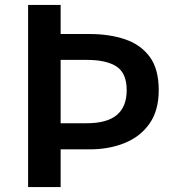

<svg xmlns="http://www.w3.org/2000/svg" viewBox="-20 -759 719 779"><path d="M94 0V-739H226V-621H343Q424 -621 487.5 -599.5Q551 -578 587.5 -528.5Q624 -479 624 -393Q624 -311 587 -258Q550 -205 486.5 -179Q423 -153 343 -153H226V0ZM226 -259H332Q414 -259 454 -292.5Q494 -326 494 -393Q494 -462 453 -489Q412 -516 332 -516H226Z"/></svg>

Font: Noto Sans SC SemiBold
Style: Regular
Weight: 600
Designer: Ryoko NISHIZUKA 西塚涼子 (kana, bopomofo & ideographs); Paul D. Hunt (Latin, Greek & Cyrillic); Sandoll Communications 산돌커뮤니
Foundry: Adobe
Version: Version 2.004-H2;hotconv 1.0.118;makeotfexe 2.5.65603